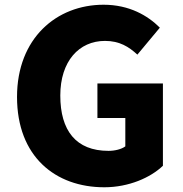

<svg xmlns="http://www.w3.org/2000/svg" viewBox="-20 -778 773 812"><path d="M421 14C525 14 617 -27 669 -77V-425H392V-279H510V-159C494 -147 466 -140 439 -140C301 -140 235 -226 235 -374C235 -519 314 -605 424 -605C486 -605 525 -580 561 -547L656 -661C605 -712 527 -758 418 -758C219 -758 52 -616 52 -368C52 -116 214 14 421 14Z"/></svg>

Font: Noto Sans CJK Black
Style: Bold
Weight: 900
Designer: Ryoko NISHIZUKA (kana & ideographs); Paul D. Hunt (Latin, Greek & Cyrillic); Wenlong ZHANG (bopomofo); Sandoll Communica
Foundry: Adobe Systems Incorporated
Version: Version 1.000;PS 1;hotconv 1.0.78;makeotf.lib2.5.61930